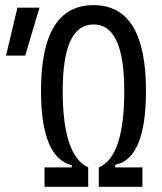

<svg xmlns="http://www.w3.org/2000/svg" viewBox="-20 -723 626 743"><path d="M152.3 0H321.3V-75.2C255.4 -105.5 222.7 -204.1 222.7 -371.1C222.7 -543.5 262.2 -628.4 341.8 -628.4C421.4 -628.4 460.9 -543.5 460.9 -371.1C460.9 -201.2 428.2 -102.5 362.3 -75.2V0H531.2V-75.2H425.8V-85C505.4 -101.6 544.9 -196.3 544.9 -371.1C544.9 -593.3 477.5 -703.1 341.8 -703.1C206.1 -703.1 138.7 -593.3 138.7 -371.1C138.7 -199.2 178.2 -103.5 257.8 -83.5V-75.2H152.3ZM3.4 -507.8H77.6L132.8 -693.4H47.4Z"/></svg>

Font: Cascadia Code SemiLight
Style: Regular
Weight: 350
Monospace: yes
Designer: Aaron Bell
Foundry: Saja Typeworks
Version: Version 2404.023